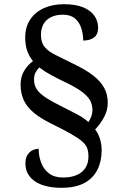

<svg xmlns="http://www.w3.org/2000/svg" viewBox="-20 -780 584 914"><path d="M272 114Q233 114 201.5 106.5Q170 99 147.5 84Q125 69 113 47.5Q101 26 101 -2Q101 -29 112 -44.5Q123 -60 137.5 -66Q152 -72 164 -72Q164 -37 176 -5.5Q188 26 213.5 45.5Q239 65 279 65Q320 65 347 52.5Q374 40 387.5 18Q401 -4 401 -35Q401 -57 395.5 -73.5Q390 -90 372 -106Q354 -122 319 -142Q284 -162 225 -191Q172 -217 139.5 -244.5Q107 -272 92.5 -304.5Q78 -337 78 -377Q78 -415 95 -443Q112 -471 137 -489Q119 -511 109.5 -538Q100 -565 100 -601Q100 -652 124 -687.5Q148 -723 189.5 -741.5Q231 -760 284 -760Q339 -760 375 -745.5Q411 -731 429 -705.5Q447 -680 447 -648Q447 -616 427.5 -601.5Q408 -587 376 -587Q376 -618 367 -646Q358 -674 337 -692Q316 -710 280 -710Q231 -710 203 -685Q175 -660 175 -613Q175 -578 192.5 -556.5Q210 -535 245 -518Q280 -501 330 -476Q387 -449 423 -421Q459 -393 476 -361.5Q493 -330 493 -291Q493 -254 474.5 -220.5Q456 -187 433 -164Q443 -151 449.5 -136Q456 -121 460 -103.5Q464 -86 464 -65Q464 -13 444 27.5Q424 68 382 91Q340 114 272 114ZM401 -199Q409 -211 414.5 -225.5Q420 -240 420 -256Q420 -279 410.5 -299Q401 -319 373.5 -340.5Q346 -362 292 -388Q256 -405 224.5 -422Q193 -439 167 -459Q157 -449 149.5 -435.5Q142 -422 142 -402Q142 -375 155 -355Q168 -335 199.5 -314.5Q231 -294 288 -266Q318 -251 347.5 -235.5Q377 -220 401 -199Z"/></svg>

Font: Noto Serif Sinhala
Style: Regular
Weight: 400
Designer: Jelle Bosma - Monotype Design Team
Foundry: Monotype Imaging Inc.
Version: Version 2.006